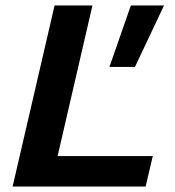

<svg xmlns="http://www.w3.org/2000/svg" viewBox="-20 -680 637 700"><path d="M578 -660 472 -436H379L457 -660ZM190 -111H537L511 0H26L179 -660H317Z"/></svg>

Font: Work Sans SemiBold
Style: Italic
Weight: 600
Italic angle: -13°
Designer: Wei Huang
Foundry: Wei Huang
Version: Version 2.012; ttfautohint (v1.8.3)